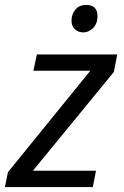

<svg xmlns="http://www.w3.org/2000/svg" viewBox="-35 -756 500 776"><path d="M-15 0 -3 -60 330 -470H100L114 -536H439L425 -465L98 -66H353L340 0ZM302 -625Q282 -625 268 -637.5Q254 -650 254 -672Q254 -698 269.5 -717Q285 -736 313 -736Q359 -736 359 -691Q359 -660 341 -642.5Q323 -625 302 -625Z"/></svg>

Font: Noto Sans
Style: Italic
Weight: 400
Italic angle: -12°
Designer: Monotype Design Team
Foundry: Monotype Imaging Inc.
Version: Version 2.013; ttfautohint (v1.8.4.7-5d5b)